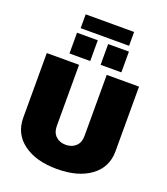

<svg xmlns="http://www.w3.org/2000/svg" viewBox="-183 -1163 1133 1304"><g transform="rotate(20 383.5 -511.0)"><path d="M208.3 -937.5V-1037.5H558.3V-937.5ZM420.8 -750V-900H570.8V-750ZM195.8 -750V-900H345.8V-750ZM50 -233.3V-700H283.3V-258.3Q283.3 -210.8 311.2 -184.6Q339.2 -158.3 383.3 -158.3Q427.5 -158.3 455.4 -184.6Q483.3 -210.8 483.3 -258.3V-700H716.7V-233.3Q716.7 -116.7 625.8 -50Q535 16.7 383.3 16.7Q231.7 16.7 140.8 -50Q50 -116.7 50 -233.3Z"/></g></svg>

Font: BoonTook
Style: Regular
Weight: 400
Designer: Sungsit Sawaiwan
Foundry: FontUni
Version: Version 3.0